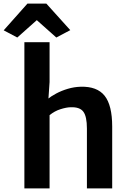

<svg xmlns="http://www.w3.org/2000/svg" viewBox="-56 -1047 718 1067"><path d="M79.5 0V-812.5H219.5V-591L212 -481.5L207 -495Q226 -511 255.8 -527Q285.5 -543 321 -553.5Q356.5 -564 392.5 -565Q483.5 -567.5 525.5 -514.8Q567.5 -462 567.5 -343.5V0H427V-332.5Q427 -399.5 407.2 -426.2Q387.5 -453 336 -451Q313 -450.5 280.2 -440.2Q247.5 -430 219.5 -407V0ZM40 -838.5 -35.5 -878.5 96.5 -1027H201.5L334.5 -879.5L257 -838.5L148.5 -935Z"/></svg>

Font: Merriweather Sans SemiBold
Style: Regular
Weight: 600
Designer: Eben Sorkin
Foundry: Eben Sorkin
Version: Version 2.001